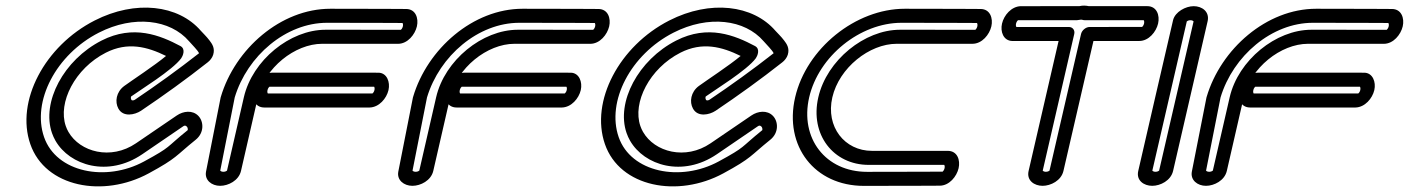

<svg xmlns="http://www.w3.org/2000/svg" viewBox="-20 -637 5019 684"><path d="M677 -139C708.5 -164.2 705.8 -204.5 686.6 -224.2C665.9 -245.6 633.1 -241.5 609.8 -225.6L464.4 -126.5C375.1 -65.6 265 -95.1 223.7 -167.2C219.9 -173.9 216.8 -180.8 214.3 -188C185.5 -271.2 246.6 -393.1 357 -449.3C435 -489 504.8 -470.5 571.5 -437.7C533.9 -405.7 447.2 -348.8 422.6 -330.7C393.8 -309.5 388.5 -274 401.7 -250.2C418.9 -218.9 459.9 -227.6 482.3 -242.4C563.3 -297 643.1 -354.4 719.7 -414.8C728.3 -421.2 736.3 -431.6 739.5 -442C746.9 -466.1 734.7 -481.8 726.4 -492.8C715.6 -507.3 701.8 -520 695.5 -527.3C615.5 -619.9 462.9 -638.2 317.3 -564C139.2 -473.3 35.1 -276.3 88 -123.6C141.2 30.1 348 68.6 509.8 -19.4C612.3 -75 604.3 -80.6 677 -139ZM648.7 -173.4C567.9 -108.3 593 -116.1 493.2 -61.8C357.2 12.1 180.7 -22.6 137 -148.6C93 -275.7 179.5 -442.9 332.3 -520.7C457 -584.3 586.3 -567.8 653.2 -490.4C665 -476.7 684.5 -457.9 689.1 -447.4C613.6 -388.2 538.5 -334.3 460.4 -281.6C454.9 -278 449.1 -279.3 448.2 -281C444.4 -287.9 447.1 -293.1 447.3 -293.4C475.3 -313.9 595.4 -387.3 625.7 -429.6C630.5 -436.3 643 -462.2 622.7 -473C550.9 -511.1 455.5 -550.4 342 -492.6C206.8 -423.7 127.1 -272.9 165.2 -163C168.5 -153.5 172.6 -144.5 177.5 -135.9C228.3 -47.2 365.2 -4.6 486.9 -87.6L632.3 -186.8C636.7 -189.8 640.5 -191.2 645.8 -185.8C649 -182.4 649.5 -176.2 648.7 -173.4Z M1297 -254C1330.6 -254.9 1357.1 -286.4 1364 -316C1370.6 -344.8 1358.4 -376.9 1329.1 -378C1316.2 -378.4 952.8 -378.1 950.3 -378.1C916.1 -378.1 889.7 -345.3 883 -316C876.2 -287 887.3 -254 921.6 -254ZM1306.9 -304H934.2C933.2 -305.1 931.4 -309.4 933 -316C934.5 -322.8 938.6 -327.2 939.9 -328.1C961.6 -328.1 1294.8 -328.3 1312.7 -328.1C1313.7 -327 1315.5 -322.8 1314 -316C1312.2 -308.6 1307.9 -304.6 1306.9 -304ZM788.7 -29.1C787.3 -27.8 782.5 -25 775.8 -25C768.9 -25 765.4 -28 764.6 -29.1C766.9 -40.4 812.6 -272 816.2 -289.9C861 -438.5 998.9 -555.8 1145.1 -555.8C1298.2 -555.8 1403.5 -555.1 1413.9 -555.1C1414.9 -553.9 1416.7 -549.7 1415.2 -543C1413.6 -536.1 1409.5 -531.8 1408.3 -530.9C1394.2 -531 1245.6 -531 1139.4 -531C1013.6 -531 879.3 -422.9 848.7 -290.3C822.6 -177.3 791.7 -42 788.7 -29.1ZM838.5 -27.9C840.4 -36.3 871.9 -174.3 898.7 -290.3C923 -395.5 1030.6 -481 1127.8 -481C1239.4 -481 1397.8 -480.9 1397.8 -480.9C1432.2 -480.9 1458.4 -513.9 1465.2 -543C1471.9 -572.1 1460.8 -605 1426.6 -605C1426.6 -605 1318.3 -605.8 1156.7 -605.8C980.4 -605.8 817.4 -463 766.7 -291.9C766.5 -291.3 766.2 -290.2 766 -289.5C765.8 -288.3 716.7 -39.3 714 -25.8C708.1 4.7 734.1 25 764.2 25C793.4 25 830.5 6.3 838.5 -27.9Z M1982 -254C2015.6 -254.9 2042.1 -286.4 2049 -316C2055.6 -344.8 2043.4 -376.9 2014.1 -378C2001.2 -378.4 1637.8 -378.1 1635.3 -378.1C1601.1 -378.1 1574.7 -345.3 1568 -316C1561.2 -287 1572.3 -254 1606.6 -254ZM1991.9 -304H1619.2C1618.2 -305.1 1616.4 -309.4 1618 -316C1619.5 -322.8 1623.6 -327.2 1624.9 -328.1C1646.6 -328.1 1979.8 -328.3 1997.7 -328.1C1998.7 -327 2000.5 -322.8 1999 -316C1997.2 -308.6 1992.9 -304.6 1991.9 -304ZM1473.7 -29.1C1472.3 -27.8 1467.5 -25 1460.8 -25C1453.9 -25 1450.4 -28 1449.6 -29.1C1451.9 -40.4 1497.6 -272 1501.2 -289.9C1546 -438.5 1683.9 -555.8 1830.1 -555.8C1983.2 -555.8 2088.5 -555.1 2098.9 -555.1C2099.9 -553.9 2101.7 -549.7 2100.2 -543C2098.6 -536.1 2094.5 -531.8 2093.3 -530.9C2079.2 -531 1930.6 -531 1824.4 -531C1698.6 -531 1564.3 -422.9 1533.7 -290.3C1507.6 -177.3 1476.7 -42 1473.7 -29.1ZM1523.5 -27.9C1525.4 -36.3 1556.9 -174.3 1583.7 -290.3C1608 -395.5 1715.6 -481 1812.8 -481C1924.4 -481 2082.8 -480.9 2082.8 -480.9C2117.2 -480.9 2143.4 -513.9 2150.2 -543C2156.9 -572.1 2145.8 -605 2111.6 -605C2111.6 -605 2003.3 -605.8 1841.7 -605.8C1665.4 -605.8 1502.4 -463 1451.7 -291.9C1451.5 -291.3 1451.2 -290.2 1451 -289.5C1450.8 -288.3 1401.7 -39.3 1399 -25.8C1393.1 4.7 1419.1 25 1449.2 25C1478.4 25 1515.5 6.3 1523.5 -27.9Z M2724 -139C2755.5 -164.2 2752.8 -204.5 2733.6 -224.2C2712.9 -245.6 2680.1 -241.5 2656.8 -225.6L2511.4 -126.5C2422.1 -65.6 2312 -95.1 2270.7 -167.2C2266.9 -173.9 2263.8 -180.8 2261.3 -188C2232.5 -271.2 2293.6 -393.1 2404 -449.3C2482 -489 2551.8 -470.5 2618.5 -437.7C2580.9 -405.7 2494.2 -348.8 2469.6 -330.7C2440.8 -309.5 2435.5 -274 2448.7 -250.2C2465.9 -218.9 2506.9 -227.6 2529.3 -242.4C2610.3 -297 2690.1 -354.4 2766.7 -414.8C2775.3 -421.2 2783.3 -431.6 2786.5 -442C2793.9 -466.1 2781.7 -481.8 2773.4 -492.8C2762.6 -507.3 2748.8 -520 2742.5 -527.3C2662.5 -619.9 2509.9 -638.2 2364.3 -564C2186.2 -473.3 2082.1 -276.3 2135 -123.6C2188.2 30.1 2395 68.6 2556.8 -19.4C2659.3 -75 2651.3 -80.6 2724 -139ZM2695.7 -173.4C2614.9 -108.3 2640 -116.1 2540.2 -61.8C2404.2 12.1 2227.7 -22.6 2184 -148.6C2140 -275.7 2226.5 -442.9 2379.3 -520.7C2504 -584.3 2633.3 -567.8 2700.2 -490.4C2712 -476.7 2731.5 -457.9 2736.1 -447.4C2660.6 -388.2 2585.5 -334.3 2507.4 -281.6C2501.9 -278 2496.1 -279.3 2495.2 -281C2491.4 -287.9 2494.1 -293.1 2494.3 -293.4C2522.3 -313.9 2642.4 -387.3 2672.7 -429.6C2677.5 -436.3 2690 -462.2 2669.7 -473C2597.9 -511.1 2502.5 -550.4 2389 -492.6C2253.8 -423.7 2174.1 -272.9 2212.2 -163C2215.5 -153.5 2219.6 -144.5 2224.5 -135.9C2275.3 -47.2 2412.2 -4.6 2533.9 -87.6L2679.3 -186.8C2683.7 -189.8 2687.5 -191.2 2692.8 -185.8C2696 -182.4 2696.5 -176.2 2695.7 -173.4Z M3473.1 -605C3473 -605 3364.7 -605.8 3203.2 -605.8C3028 -605.8 2852.9 -464.4 2812.7 -290.3C2772.5 -116.2 2882.3 25.2 3057.5 25.2C3219.1 25.2 3327.7 24.5 3327.7 24.5C3362 24.5 3388.3 -8.5 3395 -37.6C3401.7 -66.7 3390.7 -99.6 3356.3 -99.6C3356.3 -99.6 3197.8 -99.6 3086.3 -99.6C2989.1 -99.6 2920.9 -185.1 2945.2 -290.3C2969.5 -395.5 3077.1 -481 3174.3 -481C3285.9 -481 3444.3 -481 3444.3 -481C3478.7 -481 3504.9 -513.9 3511.7 -543C3518.4 -572.1 3507.3 -605 3473.1 -605ZM3460.4 -555.1C3461.4 -553.9 3463.2 -549.7 3461.7 -543C3460.1 -536.1 3456 -531.8 3454.8 -530.9C3440.7 -531 3292.1 -531 3185.9 -531C3060.1 -531 2925.8 -422.9 2895.2 -290.3C2864.6 -157.7 2948.9 -49.6 3074.8 -49.6C3181.2 -49.6 3330.9 -49.6 3343.7 -49.6C3344.7 -48.5 3346.5 -44.3 3345 -37.6C3343.4 -30.7 3339.3 -26.4 3338.1 -25.5C3326.7 -25.5 3221.6 -24.8 3069 -24.8C2921.2 -24.8 2829 -144.1 2862.7 -290.3C2896.5 -436.5 3043.8 -555.8 3191.6 -555.8C3344.7 -555.8 3450 -555.1 3460.4 -555.1Z M3616.6 -615C3583 -614.1 3556.5 -582.7 3549.7 -553C3543 -524.3 3554.5 -492.2 3585.5 -491C3593.9 -490.8 3661.9 -490.8 3751.2 -490.9C3716.8 -342.2 3644.4 -28 3644.4 -28C3636.5 6.2 3665 25 3694.2 25C3723.3 25 3760.6 6.4 3768.5 -28L3875.4 -490.9C3961.8 -490.9 4038.4 -491 4038.4 -491C4072.5 -490.9 4098.9 -523.7 4105.7 -553C4112.4 -582.1 4101.4 -615.1 4067 -615.1H3858.8C3855.3 -615.9 3848.1 -617 3842.4 -617C3836.5 -617 3832.2 -616.6 3825.1 -615.1ZM3606.7 -565.1H3816.9C3819.2 -565.1 3822.3 -565.5 3824.3 -566.1C3826.2 -566.6 3828.5 -567 3830.9 -567C3833.3 -567 3835.4 -566.7 3837 -566.1C3839.2 -565.4 3842 -565.1 3844 -565.1H4054.4C4055.4 -563.9 4057.2 -559.7 4055.7 -553C4054.1 -546.2 4050 -541.9 4048.8 -541C4037.3 -540.9 3954 -540.9 3861.9 -540.9C3847.7 -540.9 3834 -528.4 3831.2 -515.9L3718.8 -29C3717.4 -27.8 3712.5 -25 3705.8 -25C3699 -25 3695.4 -28.1 3694.7 -29.1C3700.1 -52.5 3776.6 -384.4 3807 -515.9C3810.1 -529.5 3801.4 -540.9 3787.7 -540.9C3694.4 -540.9 3609.2 -540.9 3601 -540.9C3599.9 -542.1 3598.1 -546.3 3599.7 -553C3601.4 -560.5 3605.8 -564.5 3606.7 -565.1Z M4282.4 -562.4C4289.2 -595.7 4262.2 -615 4232.5 -615C4203.8 -615 4167.1 -595 4159.3 -566.2C4155.7 -552.3 4035.6 -30.7 4035 -28C4027.1 6.2 4055.5 25 4084.8 25C4113.9 25 4151.1 6.4 4159.1 -28ZM4232.1 -560.7 4109.3 -29C4107.9 -27.8 4103 -25 4096.3 -25C4089.5 -25 4085.9 -28.1 4085.2 -29.1C4091.6 -56.9 4202.8 -539 4208 -560.9C4209.4 -562.2 4214.3 -565 4221 -565C4228.5 -565 4231.6 -561.5 4232.1 -560.7Z M4809 -254C4842.6 -254.9 4869.1 -286.4 4876 -316C4882.6 -344.8 4870.4 -376.9 4841.1 -378C4828.2 -378.4 4464.8 -378.1 4462.3 -378.1C4428.1 -378.1 4401.7 -345.3 4395 -316C4388.2 -287 4399.3 -254 4433.6 -254ZM4818.9 -304H4446.2C4445.2 -305.1 4443.4 -309.4 4445 -316C4446.5 -322.8 4450.6 -327.2 4451.9 -328.1C4473.6 -328.1 4806.8 -328.3 4824.7 -328.1C4825.7 -327 4827.5 -322.8 4826 -316C4824.2 -308.6 4819.9 -304.6 4818.9 -304ZM4300.7 -29.1C4299.3 -27.8 4294.5 -25 4287.8 -25C4280.9 -25 4277.4 -28 4276.6 -29.1C4278.9 -40.4 4324.6 -272 4328.2 -289.9C4373 -438.5 4510.9 -555.8 4657.1 -555.8C4810.2 -555.8 4915.5 -555.1 4925.9 -555.1C4926.9 -553.9 4928.7 -549.7 4927.2 -543C4925.6 -536.1 4921.5 -531.8 4920.3 -530.9C4906.2 -531 4757.6 -531 4651.4 -531C4525.6 -531 4391.3 -422.9 4360.7 -290.3C4334.6 -177.3 4303.7 -42 4300.7 -29.1ZM4350.5 -27.9C4352.4 -36.3 4383.9 -174.3 4410.7 -290.3C4435 -395.5 4542.6 -481 4639.8 -481C4751.4 -481 4909.8 -480.9 4909.8 -480.9C4944.2 -480.9 4970.4 -513.9 4977.2 -543C4983.9 -572.1 4972.8 -605 4938.6 -605C4938.6 -605 4830.3 -605.8 4668.7 -605.8C4492.4 -605.8 4329.4 -463 4278.7 -291.9C4278.5 -291.3 4278.2 -290.2 4278 -289.5C4277.8 -288.3 4228.7 -39.3 4226 -25.8C4220.1 4.7 4246.1 25 4276.2 25C4305.4 25 4342.5 6.3 4350.5 -27.9Z"/></svg>

Font: Hi.
Style: Regular
Weight: 400
Designer: Mew Too, Robert Jablonski
Foundry: Cannot Into Space Fonts
Version: Version 1.996